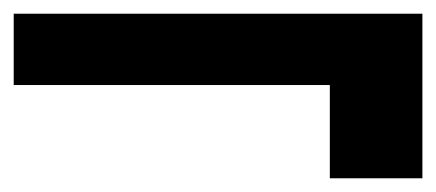

<svg xmlns="http://www.w3.org/2000/svg" viewBox="-28 -458 636 280"><path d="M453 -198V-334H-8V-438H588V-198Z"/></svg>

Font: DM Sans 28pt
Style: Bold
Weight: 700
Version: Version 4.004;gftools[0.9.30]